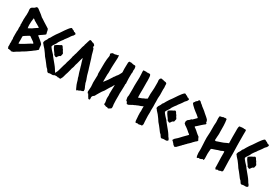

<svg xmlns="http://www.w3.org/2000/svg" viewBox="51 -1782 4096 2857"><g transform="rotate(30 2099.0 -354.0)"><path d="M61.5 -465.8C60.5 -460.9 59.6 -457 59.6 -452.1C59.6 -441.4 61.5 -429.7 61.5 -418.9C60.5 -414.1 59.6 -410.2 59.6 -407.2C59.6 -400.4 60.5 -393.6 64.5 -388.7C64.5 -376 61.5 -364.3 61.5 -351.6C61.5 -336.9 64.5 -325.2 64.5 -310.5C64.5 -303.7 60.5 -298.8 60.5 -291C60.5 -284.2 60.5 -279.3 61.5 -276.4C60.5 -264.6 60.5 -254.9 60.5 -244.1C60.5 -220.7 61.5 -198.2 61.5 -174.8C64.5 -169.9 65.4 -164.1 65.4 -157.2C65.4 -146.5 63.5 -136.7 63.5 -126C63.5 -120.1 64.5 -114.3 66.4 -108.4C64.5 -99.6 63.5 -90.8 63.5 -82C63.5 -75.2 64.5 -68.4 66.4 -60.5C63.5 -48.8 68.4 -37.1 65.4 -24.4C72.3 -17.6 71.3 -6.8 75.2 0C82 1 89.8 1 99.6 0C103.5 2.9 100.6 5.9 120.1 2.9C125 2.9 125 11.7 132.8 11.7C141.6 11.7 148.4 7.8 168.9 2.9C193.4 -15.6 219.7 -30.3 246.1 -44.9C254.9 -49.8 263.7 -56.6 272.5 -63.5C291 -75.2 309.6 -85.9 329.1 -97.7C343.8 -108.4 355.5 -118.2 370.1 -127C388.7 -138.7 406.2 -151.4 422.9 -166C430.7 -172.9 441.4 -176.8 449.2 -184.6C456.1 -191.4 460.9 -196.3 467.8 -201.2C474.6 -206.1 483.4 -212.9 483.4 -220.7C484.4 -225.6 474.6 -239.3 476.6 -261.7C476.6 -267.6 473.6 -301.8 468.8 -304.7C460.9 -318.4 408.2 -362.3 392.6 -374C383.8 -380.9 373 -385.7 366.2 -396.5C381.8 -412.1 458 -455.1 462.9 -468.8C462.9 -487.3 450.2 -505.9 453.1 -518.6C453.1 -526.4 444.3 -535.2 444.3 -549.8C435.5 -556.6 425.8 -562.5 415 -569.3L344.7 -613.3C330.1 -622.1 315.4 -631.8 301.8 -641.6C294.9 -646.5 286.1 -649.4 280.3 -654.3C268.6 -664.1 257.8 -673.8 246.1 -684.6C219.7 -705.1 195.3 -723.6 168.9 -743.2C162.1 -744.1 157.2 -747.1 148.4 -750C143.6 -750 140.6 -747.1 136.7 -747.1C128.9 -740.2 127 -734.4 111.3 -721.7C102.5 -721.7 101.6 -715.8 96.7 -712.9C84 -710.9 73.2 -703.1 64.5 -689.5C61.5 -682.6 60.5 -667 60.5 -660.2C60.5 -648.4 64.5 -635.7 64.5 -625V-569.3C63.5 -557.6 60.5 -548.8 61.5 -529.3C61.5 -517.6 59.6 -504.9 59.6 -493.2C59.6 -484.4 58.6 -474.6 61.5 -465.8ZM201.2 -290C208 -293 213.9 -298.8 220.7 -302.7C235.4 -311.5 248 -317.4 263.7 -328.1C268.6 -328.1 272.5 -325.2 276.4 -325.2C304.7 -300.8 340.8 -285.2 365.2 -256.8C362.3 -246.1 345.7 -238.3 335 -235.4C306.6 -217.8 199.2 -145.5 174.8 -142.6C172.9 -146.5 171.9 -150.4 171.9 -153.3C171.9 -191.4 173.8 -227.5 170.9 -263.7C175.8 -274.4 184.6 -279.3 201.2 -290ZM172.9 -465.8C172.9 -504.9 175.8 -543 182.6 -583C197.3 -576.2 204.1 -569.3 215.8 -558.6C226.6 -550.8 238.3 -549.8 249 -539.1C268.6 -532.2 285.2 -516.6 304.7 -507.8C307.6 -502.9 317.4 -500 318.4 -495.1C310.5 -488.3 302.7 -486.3 295.9 -481.4C281.2 -470.7 269.5 -461.9 253.9 -453.1C247.1 -449.2 241.2 -443.4 234.4 -438.5C227.5 -435.5 223.6 -433.6 218.8 -430.7C206.1 -422.9 193.4 -415 178.7 -408.2C174.8 -426.8 172.9 -445.3 172.9 -465.8Z M483.4 -347.7C483.4 -340.8 487.3 -335.9 490.2 -329.1C497.1 -325.2 502.9 -321.3 503.9 -313.5C525.4 -293.9 568.4 -241.2 584 -215.8C592.8 -201.2 602.5 -186.5 612.3 -172.9C623 -158.2 634.8 -148.4 645.5 -133.8C668 -107.4 686.5 -79.1 708 -51.8C714.8 -43 724.6 -36.1 733.4 -27.3C742.2 -14.6 748 -2 758.8 9.8C766.6 10.7 768.6 15.6 779.3 15.6C782.2 15.6 788.1 11.7 791 10.7C801.8 6.8 822.3 8.8 834 8.8C840.8 8.8 854.5 8.8 859.4 5.9C864.3 2.9 861.3 -1 872.1 -1C875 -2.9 877 -5.9 877 -10.7C877 -12.7 877 -16.6 875 -21.5C869.1 -37.1 861.3 -43.9 850.6 -56.6L833 -85.9C821.3 -105.5 807.6 -122.1 793 -140.6C777.3 -161.1 706.1 -243.2 701.2 -255.9C690.4 -263.7 622.1 -340.8 620.1 -352.5C620.1 -370.1 654.3 -411.1 663.1 -427.7C668 -436.5 670.9 -447.3 675.8 -456.1C690.4 -482.4 709 -502.9 726.6 -526.4C729.5 -530.3 730.5 -535.2 733.4 -539.1C741.2 -548.8 748 -557.6 756.8 -569.3C771.5 -588.9 786.1 -608.4 798.8 -630.9C807.6 -635.7 809.6 -647.5 820.3 -652.3C827.1 -664.1 835.9 -673.8 839.8 -688.5C829.1 -701.2 820.3 -708 801.8 -708C794.9 -714.8 793 -721.7 776.4 -725.6C763.7 -725.6 761.7 -740.2 742.2 -739.3C715.8 -723.6 690.4 -681.6 671.9 -658.2C655.3 -633.8 638.7 -610.4 622.1 -584C599.6 -552.7 576.2 -523.4 558.6 -490.2C551.8 -477.5 545.9 -466.8 540 -456.1C535.2 -447.3 524.4 -441.4 521.5 -430.7C518.6 -426.8 520.5 -421.9 517.6 -418C510.7 -402.3 500 -388.7 491.2 -375C489.3 -372.1 483.4 -352.5 483.4 -347.7ZM692.4 -305.7 699.2 -296.9C706.1 -288.1 716.8 -272.5 719.7 -261.7C730.5 -257.8 736.3 -253.9 743.2 -247.1C748 -248 750 -247.1 765.6 -248C765.6 -254.9 784.2 -281.2 790 -285.2C796.9 -290 804.7 -289.1 811.5 -295.9C813.5 -297.9 821.3 -336.9 821.3 -340.8C821.3 -351.6 804.7 -365.2 800.8 -376C797.9 -379.9 795.9 -390.6 793 -393.6C790 -400.4 784.2 -403.3 780.3 -408.2C775.4 -415 770.5 -423.8 765.6 -433.6C752 -441.4 763.7 -445.3 742.2 -445.3C729.5 -434.6 713.9 -428.7 698.2 -420.9C682.6 -413.1 671.9 -406.2 647.5 -387.7C655.3 -356.4 671.9 -332 692.4 -305.7Z M871.1 -4.9H894.5C903.3 -3.9 910.2 -4.9 915 -5.9C918 -4.9 919.9 -3.9 921.9 -2.9C922.9 -2 924.8 -1 927.7 0C931.6 -2 935.5 -2.9 939.5 -2.9C945.3 -2.9 950.2 -2 953.1 1C960 -2 963.9 -2.9 964.8 -1C965.8 1 966.8 2 969.7 2C973.6 1 976.6 -2 978.5 -6.8C980.5 -10.7 982.4 -14.6 984.4 -17.6C992.2 -29.3 998 -43.9 1001 -56.6C1003.9 -69.3 1006.8 -83 1011.7 -96.7L1024.4 -134.8L1040 -193.4L1043.9 -212.9C1045.9 -221.7 1054.7 -244.1 1058.6 -252.9L1067.4 -294.9C1068.4 -299.8 1070.3 -304.7 1072.3 -309.6C1074.2 -314.5 1076.2 -319.3 1077.1 -324.2L1095.7 -395.5C1099.6 -408.2 1103.5 -420.9 1106.4 -433.6C1109.4 -431.6 1111.3 -427.7 1112.3 -422.9C1113.3 -418 1114.3 -413.1 1116.2 -410.2C1117.2 -402.3 1120.1 -393.6 1123 -384.8C1126 -376 1127.9 -368.2 1130.9 -359.4L1136.7 -341.8C1137.7 -337.9 1139.6 -334 1140.6 -330.1C1141.6 -325.2 1141.6 -321.3 1143.6 -316.4L1160.2 -261.7C1163.1 -252.9 1165 -244.1 1167 -235.4C1168.9 -226.6 1171.9 -217.8 1174.8 -210C1179.7 -198.2 1186.5 -180.7 1189.5 -168.9L1194.3 -147.5C1196.3 -140.6 1199.2 -133.8 1201.2 -127.9C1202.1 -125 1205.1 -121.1 1206.1 -117.2L1218.8 -73.2C1223.6 -55.7 1232.4 -32.2 1241.2 -15.6C1246.1 -6.8 1249 2 1252.9 10.7C1255.9 17.6 1257.8 21.5 1259.8 23.4L1265.6 29.3C1274.4 29.3 1279.3 25.4 1282.2 17.6C1289.1 18.6 1295.9 16.6 1302.7 13.7C1309.6 10.7 1313.5 8.8 1314.5 5.9C1319.3 4.9 1323.2 3.9 1324.2 2C1325.2 0 1327.1 -1 1330.1 -2L1340.8 -1C1343.8 -3.9 1348.6 -5.9 1356.4 -8.8C1363.3 -11.7 1368.2 -14.6 1369.1 -17.6C1368.2 -20.5 1367.2 -24.4 1367.2 -27.3C1368.2 -31.2 1368.2 -35.2 1368.2 -40C1366.2 -50.8 1353.5 -80.1 1347.7 -88.9C1345.7 -91.8 1344.7 -95.7 1343.8 -99.6L1336.9 -118.2L1333 -125C1333 -127.9 1332 -131.8 1331.1 -134.8L1327.1 -145.5C1327.1 -149.4 1327.1 -152.3 1326.2 -154.3L1325.2 -158.2C1317.4 -190.4 1302.7 -215.8 1295.9 -242.2L1274.4 -320.3C1271.5 -328.1 1267.6 -337.9 1264.6 -349.6C1261.7 -361.3 1256.8 -375 1252 -391.6C1247.1 -409.2 1241.2 -425.8 1236.3 -442.4C1230.5 -460.9 1226.6 -476.6 1221.7 -491.2C1216.8 -506.8 1210.9 -519.5 1208 -530.3C1205.1 -541 1203.1 -547.9 1202.1 -548.8C1200.2 -559.6 1197.3 -571.3 1193.4 -583C1189.5 -593.8 1186.5 -605.5 1183.6 -618.2C1180.7 -622.1 1178.7 -627 1177.7 -631.8C1176.8 -636.7 1175.8 -640.6 1172.9 -645.5C1168 -644.5 1163.1 -646.5 1160.2 -649.4C1159.2 -654.3 1161.1 -659.2 1162.1 -664.1C1163.1 -668.9 1164.1 -673.8 1164.1 -678.7C1161.1 -685.5 1158.2 -690.4 1154.3 -692.4C1150.4 -694.3 1147.5 -697.3 1146.5 -702.1C1141.6 -701.2 1139.6 -701.2 1136.7 -704.1C1133.8 -707 1131.8 -708 1128.9 -708C1121.1 -706.1 1116.2 -707 1115.2 -711.9C1111.3 -710.9 1108.4 -710.9 1107.4 -713.9C1106.4 -715.8 1104.5 -716.8 1103.5 -717.8C1098.6 -717.8 1093.8 -717.8 1090.8 -720.7C1087.9 -723.6 1085 -724.6 1081.1 -725.6L1066.4 -715.8C1062.5 -705.1 1058.6 -694.3 1055.7 -683.6L1045.9 -650.4C1044.9 -645.5 1043 -640.6 1041 -635.7C1038.1 -628.9 1035.2 -621.1 1035.2 -613.3L1034.2 -605.5L1026.4 -585.9C1020.5 -571.3 1017.6 -556.6 1014.6 -542L997.1 -476.6C995.1 -467.8 993.2 -458 990.2 -447.3C987.3 -437.5 984.4 -428.7 980.5 -420.9C979.5 -410.2 976.6 -400.4 972.7 -391.6C967.8 -381.8 965.8 -372.1 965.8 -362.3C962.9 -351.6 960.9 -341.8 958 -331.1C955.1 -320.3 951.2 -310.5 949.2 -299.8C948.2 -294.9 946.3 -290 944.3 -285.2L939.5 -271.5C937.5 -265.6 935.5 -259.8 934.6 -252.9L930.7 -233.4L918.9 -199.2L890.6 -97.7C887.7 -85 882.8 -73.2 876 -62.5C874 -59.6 872.1 -55.7 871.1 -51.8C870.1 -46.9 869.1 -43 867.2 -39.1C868.2 -34.2 869.1 -28.3 868.2 -21.5C867.2 -14.6 868.2 -8.8 871.1 -4.9Z M1424.8 -341.8C1424.8 -336.9 1425.8 -333 1428.7 -330.1V-317.4C1428.7 -283.2 1427.7 -249 1425.8 -214.8C1424.8 -200.2 1425.8 -184.6 1427.7 -169.9C1429.7 -155.3 1430.7 -139.6 1430.7 -124C1430.7 -109.4 1429.7 -95.7 1427.7 -82C1425.8 -68.4 1424.8 -54.7 1424.8 -40C1427.7 -34.2 1429.7 -29.3 1430.7 -26.4C1431.6 -23.4 1431.6 -19.5 1434.6 -17.6C1436.5 -16.6 1438.5 -15.6 1441.4 -16.6C1443.4 -17.6 1445.3 -16.6 1446.3 -14.6C1448.2 -10.7 1452.1 -5.9 1453.1 -1C1454.1 3.9 1458 8.8 1462.9 11.7C1463.9 20.5 1467.8 26.4 1473.6 32.2C1478.5 37.1 1482.4 43.9 1485.4 51.8C1493.2 52.7 1498 51.8 1501 50.8L1510.7 46.9C1511.7 36.1 1510.7 27.3 1509.8 22.5C1508.8 17.6 1508.8 12.7 1508.8 7.8C1508.8 1 1510.7 -3.9 1513.7 -6.8C1516.6 -9.8 1519.5 -14.6 1520.5 -19.5C1527.3 -24.4 1532.2 -28.3 1535.2 -29.3C1538.1 -30.3 1540 -32.2 1542 -35.2C1545.9 -40 1548.8 -45.9 1551.8 -51.8C1554.7 -57.6 1557.6 -63.5 1560.5 -68.4L1587.9 -114.3C1595.7 -127.9 1614.3 -157.2 1626 -168.9C1628.9 -171.9 1630.9 -174.8 1632.8 -177.7C1644.5 -195.3 1654.3 -212.9 1664.1 -231.4C1673.8 -250 1686.5 -266.6 1698.2 -283.2C1703.1 -290 1707 -296.9 1710 -305.7C1712.9 -313.5 1716.8 -320.3 1721.7 -326.2C1722.7 -323.2 1722.7 -319.3 1722.7 -315.4V-304.7C1722.7 -282.2 1721.7 -260.7 1720.7 -239.3C1719.7 -217.8 1719.7 -195.3 1719.7 -172.9C1719.7 -168 1719.7 -164.1 1720.7 -161.1C1721.7 -157.2 1722.7 -153.3 1722.7 -148.4C1722.7 -141.6 1721.7 -135.7 1721.7 -129.9L1720.7 -112.3V-91.8L1722.7 -72.3C1723.6 -63.5 1725.6 -55.7 1727.5 -48.8C1729.5 -41 1730.5 -33.2 1730.5 -25.4C1730.5 -20.5 1730.5 -16.6 1729.5 -12.7C1728.5 -8.8 1727.5 -4.9 1727.5 -2C1732.4 4.9 1737.3 8.8 1744.1 8.8C1751 8.8 1756.8 11.7 1761.7 16.6C1765.6 15.6 1768.6 16.6 1771.5 17.6C1773.4 18.6 1775.4 19.5 1777.3 19.5C1780.3 19.5 1782.2 19.5 1783.2 18.6C1785.2 17.6 1787.1 17.6 1789.1 17.6C1792 17.6 1795.9 19.5 1798.8 22.5C1801.8 25.4 1805.7 27.3 1808.6 27.3C1815.4 27.3 1856.4 1 1856.4 -4.9C1857.4 -7.8 1857.4 -12.7 1857.4 -18.6C1857.4 -26.4 1857.4 -34.2 1856.4 -42L1852.5 -64.5C1850.6 -86.9 1849.6 -108.4 1849.6 -130.9V-223.6L1848.6 -251C1848.6 -272.5 1850.6 -293.9 1851.6 -316.4C1852.5 -337.9 1853.5 -359.4 1853.5 -380.9C1853.5 -392.6 1853.5 -404.3 1852.5 -416C1853.5 -419.9 1854.5 -423.8 1857.4 -426.8C1856.4 -429.7 1855.5 -436.5 1855.5 -447.3C1853.5 -469.7 1852.5 -492.2 1852.5 -514.6V-537.1L1853.5 -593.8V-602.5L1854.5 -603.5C1856.4 -610.4 1857.4 -617.2 1857.4 -624C1857.4 -627.9 1856.4 -631.8 1855.5 -635.7L1854.5 -636.7V-660.2L1855.5 -662.1C1857.4 -667 1857.4 -672.9 1857.4 -677.7C1857.4 -682.6 1856.4 -687.5 1855.5 -692.4C1854.5 -697.3 1853.5 -702.1 1853.5 -707L1851.6 -708L1849.6 -719.7C1845.7 -724.6 1840.8 -726.6 1835.9 -727.5C1830.1 -727.5 1822.3 -727.5 1812.5 -726.6C1811.5 -727.5 1810.5 -728.5 1808.6 -729.5C1806.6 -730.5 1801.8 -730.5 1793.9 -729.5L1791 -732.4C1790 -733.4 1786.1 -734.4 1779.3 -733.4C1778.3 -736.3 1775.4 -737.3 1771.5 -736.3C1767.6 -735.4 1762.7 -735.4 1757.8 -734.4C1754.9 -734.4 1752.9 -735.4 1751 -736.3C1749 -737.3 1746.1 -738.3 1743.2 -738.3C1738.3 -733.4 1727.5 -720.7 1727.5 -712.9C1727.5 -688.5 1726.6 -664.1 1725.6 -638.7C1724.6 -614.3 1724.6 -586.9 1727.5 -557.6C1726.6 -552.7 1725.6 -547.9 1726.6 -543.9V-540L1719.7 -527.3C1710 -508.8 1702.1 -492.2 1692.4 -478.5C1687.5 -471.7 1681.6 -465.8 1675.8 -459C1669.9 -452.1 1665 -445.3 1662.1 -436.5C1657.2 -433.6 1652.3 -428.7 1649.4 -423.8L1640.6 -408.2C1614.3 -362.3 1582 -319.3 1548.8 -278.3C1547.9 -283.2 1547.9 -287.1 1547.9 -292V-304.7L1548.8 -392.6V-407.2L1550.8 -421.9C1552.7 -438.5 1552.7 -455.1 1551.8 -471.7C1550.8 -488.3 1550.8 -504.9 1551.8 -521.5C1552.7 -539.1 1553.7 -556.6 1553.7 -575.2C1554.7 -593.8 1555.7 -611.3 1556.6 -629.9L1559.6 -696.3C1559.6 -710 1558.6 -722.7 1555.7 -733.4L1551.8 -737.3C1549.8 -739.3 1547.9 -738.3 1544.9 -738.3C1541 -738.3 1538.1 -735.4 1537.1 -728.5C1526.4 -729.5 1518.6 -729.5 1513.7 -726.6C1507.8 -723.6 1502 -722.7 1496.1 -720.7C1493.2 -719.7 1489.3 -719.7 1485.4 -720.7H1474.6C1456.1 -720.7 1452.1 -717.8 1439.5 -705.1L1434.6 -700.2C1431.6 -697.3 1430.7 -695.3 1430.7 -693.4C1430.7 -688.5 1431.6 -683.6 1434.6 -679.7C1437.5 -675.8 1438.5 -669.9 1438.5 -663.1C1438.5 -652.3 1437.5 -641.6 1434.6 -630.9C1431.6 -620.1 1430.7 -608.4 1429.7 -597.7C1425.8 -557.6 1424.8 -516.6 1424.8 -476.6C1423.8 -436.5 1423.8 -395.5 1423.8 -355.5C1423.8 -350.6 1423.8 -345.7 1424.8 -341.8Z M1980.5 -237.3C1981.4 -234.4 1984.4 -225.6 1984.4 -218.8C1985.4 -210.9 1987.3 -207 1990.2 -207C1991.2 -207 1993.2 -208 1995.1 -209L2009.8 -187.5C2009.8 -179.7 2013.7 -173.8 2021.5 -168.9L2044.9 -170.9L2055.7 -177.7H2058.6L2069.3 -184.6C2076.2 -186.5 2080.1 -188.5 2083 -190.4C2090.8 -201.2 2129.9 -210.9 2134.8 -215.8C2139.6 -220.7 2145.5 -223.6 2154.3 -224.6C2169.9 -231.4 2178.7 -238.3 2217.8 -249C2230.5 -253.9 2242.2 -259.8 2253.9 -265.6V-241.2L2252.9 -225.6C2252.9 -212.9 2254.9 -201.2 2254.9 -186.5C2254.9 -174.8 2252 -164.1 2252 -151.4C2252 -144.5 2253.9 -143.6 2253.9 -127C2252.9 -124 2252.9 -121.1 2252.9 -118.2C2253.9 -86.9 2259.8 -55.7 2259.8 -24.4C2262.7 -15.6 2262.7 -4.9 2267.6 2.9L2274.4 4.9C2285.2 4.9 2293.9 2.9 2298.8 0C2305.7 2.9 2313.5 2 2320.3 4.9C2335 1 2347.7 0 2359.4 -4.9C2364.3 -3.9 2368.2 -2.9 2371.1 -2.9C2374 -2.9 2375 -3.9 2376 -4.9C2379.9 -25.4 2385.7 -28.3 2385.7 -33.2C2385.7 -47.9 2382.8 -62.5 2381.8 -78.1C2379.9 -110.4 2377.9 -143.6 2377.9 -175.8C2377.9 -199.2 2379.9 -221.7 2379.9 -245.1C2379.9 -249 2377.9 -252 2377.9 -255.9C2377.9 -283.2 2379.9 -309.6 2379.9 -336.9L2377.9 -395.5L2378.9 -406.2C2378.9 -440.4 2377 -456.1 2377 -475.6C2377 -495.1 2380.9 -512.7 2380.9 -532.2L2378.9 -625L2380.9 -658.2L2377.9 -691.4C2377 -698.2 2377 -710 2377 -724.6C2374 -729.5 2368.2 -735.4 2359.4 -740.2C2344.7 -740.2 2335 -745.1 2320.3 -746.1C2313.5 -752.9 2306.6 -750 2287.1 -752.9C2281.2 -752.9 2276.4 -753.9 2273.4 -756.8C2256.8 -742.2 2254.9 -739.3 2251 -716.8L2253.9 -689.5C2253.9 -683.6 2253.9 -677.7 2254.9 -672.9V-577.1C2254.9 -564.5 2253.9 -548.8 2252 -530.3C2250 -507.8 2248 -489.3 2248 -474.6C2248 -434.6 2248 -408.2 2249 -395.5C2242.2 -388.7 2207 -370.1 2198.2 -370.1C2188.5 -360.4 2129.9 -338.9 2115.2 -335.9C2114.3 -360.4 2113.3 -383.8 2113.3 -408.2C2114.3 -430.7 2114.3 -453.1 2114.3 -475.6V-496.1L2113.3 -605.5L2114.3 -614.3C2114.3 -634.8 2112.3 -632.8 2112.3 -667C2110.4 -686.5 2113.3 -716.8 2093.8 -729.5H2085C2082 -728.5 2077.1 -728.5 2071.3 -728.5H2066.4L2060.5 -731.4C2056.6 -728.5 2052.7 -726.6 2047.9 -726.6C2043 -726.6 2039.1 -727.5 2034.2 -730.5C2031.2 -729.5 2017.6 -728.5 1993.2 -728.5C1988.3 -728.5 1984.4 -728.5 1982.4 -727.5V-722.7C1982.4 -717.8 1980.5 -712.9 1980.5 -705.1C1980.5 -696.3 1981.4 -680.7 1983.4 -660.2C1984.4 -649.4 1985.4 -631.8 1985.4 -609.4L1984.4 -555.7L1983.4 -543C1982.4 -530.3 1982.4 -517.6 1982.4 -505.9L1981.4 -460.9L1982.4 -413.1C1982.4 -344.7 1982.4 -306.6 1981.4 -297.9C1977.5 -263.7 1975.6 -271.5 1975.6 -264.6C1975.6 -258.8 1977.5 -250 1980.5 -237.3Z M2431.6 -347.7C2431.6 -340.8 2435.5 -335.9 2438.5 -329.1C2445.3 -325.2 2451.2 -321.3 2452.1 -313.5C2473.6 -293.9 2516.6 -241.2 2532.2 -215.8C2541 -201.2 2550.8 -186.5 2560.5 -172.9C2571.3 -158.2 2583 -148.4 2593.8 -133.8C2616.2 -107.4 2634.8 -79.1 2656.2 -51.8C2663.1 -43 2672.9 -36.1 2681.6 -27.3C2690.4 -14.6 2696.3 -2 2707 9.8C2714.8 10.7 2716.8 15.6 2727.5 15.6C2730.5 15.6 2736.3 11.7 2739.3 10.7C2750 6.8 2770.5 8.8 2782.2 8.8C2789.1 8.8 2802.7 8.8 2807.6 5.9C2812.5 2.9 2809.6 -1 2820.3 -1C2823.2 -2.9 2825.2 -5.9 2825.2 -10.7C2825.2 -12.7 2825.2 -16.6 2823.2 -21.5C2817.4 -37.1 2809.6 -43.9 2798.8 -56.6L2781.2 -85.9C2769.5 -105.5 2755.9 -122.1 2741.2 -140.6C2725.6 -161.1 2654.3 -243.2 2649.4 -255.9C2638.7 -263.7 2570.3 -340.8 2568.4 -352.5C2568.4 -370.1 2602.5 -411.1 2611.3 -427.7C2616.2 -436.5 2619.1 -447.3 2624 -456.1C2638.7 -482.4 2657.2 -502.9 2674.8 -526.4C2677.7 -530.3 2678.7 -535.2 2681.6 -539.1C2689.5 -548.8 2696.3 -557.6 2705.1 -569.3C2719.7 -588.9 2734.4 -608.4 2747.1 -630.9C2755.9 -635.7 2757.8 -647.5 2768.6 -652.3C2775.4 -664.1 2784.2 -673.8 2788.1 -688.5C2777.3 -701.2 2768.6 -708 2750 -708C2743.2 -714.8 2741.2 -721.7 2724.6 -725.6C2711.9 -725.6 2710 -740.2 2690.4 -739.3C2664.1 -723.6 2638.7 -681.6 2620.1 -658.2C2603.5 -633.8 2586.9 -610.4 2570.3 -584C2547.9 -552.7 2524.4 -523.4 2506.8 -490.2C2500 -477.5 2494.1 -466.8 2488.3 -456.1C2483.4 -447.3 2472.7 -441.4 2469.7 -430.7C2466.8 -426.8 2468.8 -421.9 2465.8 -418C2459 -402.3 2448.2 -388.7 2439.5 -375C2437.5 -372.1 2431.6 -352.5 2431.6 -347.7ZM2640.6 -305.7 2647.5 -296.9C2654.3 -288.1 2665 -272.5 2668 -261.7C2678.7 -257.8 2684.6 -253.9 2691.4 -247.1C2696.3 -248 2698.2 -247.1 2713.9 -248C2713.9 -254.9 2732.4 -281.2 2738.3 -285.2C2745.1 -290 2752.9 -289.1 2759.8 -295.9C2761.7 -297.9 2769.5 -336.9 2769.5 -340.8C2769.5 -351.6 2752.9 -365.2 2749 -376C2746.1 -379.9 2744.1 -390.6 2741.2 -393.6C2738.3 -400.4 2732.4 -403.3 2728.5 -408.2C2723.6 -415 2718.8 -423.8 2713.9 -433.6C2700.2 -441.4 2711.9 -445.3 2690.4 -445.3C2677.7 -434.6 2662.1 -428.7 2646.5 -420.9C2630.9 -413.1 2620.1 -406.2 2595.7 -387.7C2603.5 -356.4 2620.1 -332 2640.6 -305.7Z M2995.1 -556.6C3002.9 -549.8 3008.8 -543.9 3017.6 -537.1C3024.4 -529.3 3034.2 -526.4 3037.1 -515.6C3018.6 -495.1 2998 -478.5 2979.5 -458C2974.6 -457 2967.8 -455.1 2961.9 -450.2C2957 -446.3 2953.1 -440.4 2948.2 -433.6C2937.5 -424.8 2926.8 -418.9 2916 -408.2C2916 -397.5 2905.3 -390.6 2905.3 -383.8C2905.3 -377 2913.1 -379.9 2906.2 -363.3C2906.2 -358.4 2911.1 -353.5 2911.1 -348.6C2918 -340.8 2926.8 -337.9 2933.6 -329.1C2946.3 -324.2 3010.7 -274.4 3020.5 -261.7C3033.2 -256.8 3041 -246.1 3051.8 -235.4C3029.3 -210.9 3005.9 -188.5 2982.4 -165C2960 -142.6 2936.5 -112.3 2912.1 -93.8C2893.6 -79.1 2884.8 -70.3 2874 -47.9C2875 -44.9 2879.9 -37.1 2880.9 -36.1C2883.8 -35.2 2888.7 -37.1 2893.6 -25.4C2896.5 -22.5 2894.5 -22.5 2908.2 -12.7C2912.1 -9.8 2914.1 -1 2917 2.9C2931.6 9.8 2935.5 24.4 2951.2 27.3C2965.8 22.5 2978.5 15.6 2992.2 -2.9C2995.1 -6.8 2999 -10.7 3003.9 -13.7C3010.7 -24.4 3018.6 -28.3 3030.3 -40C3035.2 -50.8 3043.9 -55.7 3056.6 -67.4C3063.5 -78.1 3072.3 -85 3088.9 -100.6C3097.7 -115.2 3108.4 -118.2 3118.2 -129.9C3125 -137.7 3132.8 -144.5 3141.6 -153.3L3156.2 -170.9C3162.1 -178.7 3171.9 -180.7 3175.8 -191.4C3187.5 -198.2 3194.3 -208 3205.1 -214.8C3208 -221.7 3210 -223.6 3212.9 -230.5C3209 -237.3 3206.1 -244.1 3201.2 -248C3201.2 -255.9 3196.3 -257.8 3193.4 -264.6C3194.3 -271.5 3189.5 -275.4 3186.5 -282.2C3168 -293.9 3154.3 -307.6 3135.7 -322.3C3120.1 -335 3105.5 -352.5 3087.9 -363.3C3077.1 -370.1 3069.3 -372.1 3062.5 -382.8C3066.4 -394.5 3079.1 -399.4 3087.9 -408.2C3100.6 -420.9 3169.9 -484.4 3184.6 -492.2L3191.4 -502.9C3191.4 -505.9 3190.4 -508.8 3190.4 -513.7C3186.5 -514.6 3182.6 -516.6 3177.7 -519.5L3181.6 -526.4C3179.7 -527.3 3178.7 -531.2 3178.7 -537.1C3175.8 -545.9 3171.9 -552.7 3170.9 -560.5C3148.4 -588.9 3117.2 -609.4 3090.8 -633.8C3064.5 -661.1 3034.2 -679.7 3006.8 -702.1C3002 -706.1 2999 -711.9 2993.2 -715.8C2977.5 -726.6 2961.9 -738.3 2950.2 -752.9C2943.4 -755.9 2936.5 -758.8 2927.7 -759.8C2923.8 -756.8 2918.9 -751 2915 -747.1C2914.1 -743.2 2916 -739.3 2913.1 -735.4C2900.4 -734.4 2897.5 -720.7 2886.7 -715.8C2883.8 -708 2882.8 -704.1 2868.2 -688.5C2868.2 -683.6 2865.2 -679.7 2865.2 -674.8C2885.7 -639.6 2959 -582 2995.1 -556.6Z M3297.9 -330.1C3297.9 -291 3300.8 -252 3302.7 -213.9C3303.7 -193.4 3305.7 -171.9 3305.7 -151.4C3305.7 -127.9 3307.6 -109.4 3304.7 -73.2C3308.6 -54.7 3307.6 -38.1 3310.5 -19.5C3317.4 -12.7 3313.5 -4.9 3320.3 2C3327.1 -1 3334 0 3338.9 -2.9C3343.8 -5.9 3344.7 -11.7 3349.6 -11.7C3353.5 -11.7 3348.6 -6.8 3361.3 -6.8C3366.2 -9.8 3370.1 -6.8 3374 -7.8C3378.9 -10.7 3383.8 -16.6 3394.5 -16.6C3397.5 -19.5 3400.4 -24.4 3405.3 -25.4C3410.2 -22.5 3412.1 -17.6 3426.8 -21.5C3430.7 -28.3 3428.7 -39.1 3431.6 -46.9C3427.7 -101.6 3427.7 -155.3 3436.5 -216.8C3447.3 -221.7 3456.1 -227.5 3470.7 -230.5C3485.4 -235.4 3499 -239.3 3513.7 -245.1C3520.5 -248 3526.4 -250 3533.2 -252.9C3534.2 -252.9 3581.1 -266.6 3582 -266.6C3586.9 -271.5 3595.7 -275.4 3609.4 -280.3C3616.2 -280.3 3621.1 -285.2 3628.9 -284.2C3631.8 -273.4 3630.9 -261.7 3630.9 -250C3630.9 -227.5 3630.9 -207 3630.9 -184.6C3631.8 -133.8 3635.7 -82 3635.7 -31.2C3635.7 -23.4 3634.8 -15.6 3634.8 -8.8C3643.6 -5.9 3638.7 7.8 3645.5 12.7C3652.3 12.7 3656.2 9.8 3663.1 9.8C3666 8.8 3671.9 2 3674.8 2C3683.6 2 3690.4 4.9 3698.2 4.9C3707 4.9 3711.9 -2.9 3722.7 -2.9C3726.6 -5.9 3727.5 -9.8 3732.4 -9.8C3737.3 -6.8 3743.2 -5.9 3749 -6.8C3752 -9.8 3753.9 -14.6 3754.9 -19.5C3757.8 -24.4 3759.8 -27.3 3759.8 -30.3C3759.8 -85 3754.9 -139.6 3754.9 -195.3V-325.2C3754.9 -375 3751 -421.9 3751 -471.7C3751 -474.6 3753.9 -472.7 3751 -484.4C3752 -534.2 3750 -583 3750 -632.8C3750 -660.2 3751 -686.5 3751 -713.9C3748 -717.8 3745.1 -720.7 3741.2 -723.6C3734.4 -724.6 3730.5 -726.6 3714.8 -722.7L3705.1 -725.6H3693.4C3686.5 -725.6 3674.8 -725.6 3668 -723.6C3665 -722.7 3666 -721.7 3655.3 -718.8C3651.4 -719.7 3648.4 -721.7 3645.5 -724.6C3642.6 -719.7 3636.7 -718.8 3632.8 -711.9C3632.8 -705.1 3629.9 -703.1 3628.9 -698.2C3625 -678.7 3627 -657.2 3627 -637.7C3627 -567.4 3626 -496.1 3628.9 -424.8C3594.7 -414.1 3564.5 -392.6 3529.3 -382.8C3505.9 -376 3482.4 -368.2 3460 -359.4C3453.1 -356.4 3447.3 -353.5 3439.5 -353.5C3434.6 -353.5 3429.7 -355.5 3423.8 -358.4C3423.8 -380.9 3427.7 -405.3 3427.7 -427.7C3427.7 -435.5 3429.7 -442.4 3429.7 -450.2C3432.6 -468.8 3429.7 -487.3 3429.7 -505.9C3429.7 -576.2 3430.7 -648.4 3418 -717.8C3413.1 -722.7 3395.5 -722.7 3388.7 -722.7C3384.8 -722.7 3387.7 -716.8 3376 -719.7C3373 -719.7 3371.1 -718.8 3362.3 -719.7C3355.5 -710.9 3338.9 -714.8 3331.1 -707C3324.2 -710 3316.4 -705.1 3309.6 -704.1C3306.6 -699.2 3303.7 -699.2 3304.7 -684.6C3304.7 -677.7 3302.7 -672.9 3302.7 -666C3302.7 -643.6 3306.6 -623 3306.6 -600.6C3306.6 -582 3302.7 -563.5 3302.7 -543.9C3302.7 -504.9 3302.7 -464.8 3302.7 -425.8C3302.7 -393.6 3297.9 -362.3 3297.9 -330.1Z M3804.7 -347.7C3804.7 -340.8 3808.6 -335.9 3811.5 -329.1C3818.4 -325.2 3824.2 -321.3 3825.2 -313.5C3846.7 -293.9 3889.6 -241.2 3905.3 -215.8C3914.1 -201.2 3923.8 -186.5 3933.6 -172.9C3944.3 -158.2 3956.1 -148.4 3966.8 -133.8C3989.3 -107.4 4007.8 -79.1 4029.3 -51.8C4036.1 -43 4045.9 -36.1 4054.7 -27.3C4063.5 -14.6 4069.3 -2 4080.1 9.8C4087.9 10.7 4089.8 15.6 4100.6 15.6C4103.5 15.6 4109.4 11.7 4112.3 10.7C4123 6.8 4143.6 8.8 4155.3 8.8C4162.1 8.8 4175.8 8.8 4180.7 5.9C4185.5 2.9 4182.6 -1 4193.4 -1C4196.3 -2.9 4198.2 -5.9 4198.2 -10.7C4198.2 -12.7 4198.2 -16.6 4196.3 -21.5C4190.4 -37.1 4182.6 -43.9 4171.9 -56.6L4154.3 -85.9C4142.6 -105.5 4128.9 -122.1 4114.3 -140.6C4098.6 -161.1 4027.3 -243.2 4022.5 -255.9C4011.7 -263.7 3943.4 -340.8 3941.4 -352.5C3941.4 -370.1 3975.6 -411.1 3984.4 -427.7C3989.3 -436.5 3992.2 -447.3 3997.1 -456.1C4011.7 -482.4 4030.3 -502.9 4047.9 -526.4C4050.8 -530.3 4051.8 -535.2 4054.7 -539.1C4062.5 -548.8 4069.3 -557.6 4078.1 -569.3C4092.8 -588.9 4107.4 -608.4 4120.1 -630.9C4128.9 -635.7 4130.9 -647.5 4141.6 -652.3C4148.4 -664.1 4157.2 -673.8 4161.1 -688.5C4150.4 -701.2 4141.6 -708 4123 -708C4116.2 -714.8 4114.3 -721.7 4097.7 -725.6C4085 -725.6 4083 -740.2 4063.5 -739.3C4037.1 -723.6 4011.7 -681.6 3993.2 -658.2C3976.6 -633.8 3960 -610.4 3943.4 -584C3920.9 -552.7 3897.5 -523.4 3879.9 -490.2C3873 -477.5 3867.2 -466.8 3861.3 -456.1C3856.4 -447.3 3845.7 -441.4 3842.8 -430.7C3839.8 -426.8 3841.8 -421.9 3838.9 -418C3832 -402.3 3821.3 -388.7 3812.5 -375C3810.5 -372.1 3804.7 -352.5 3804.7 -347.7ZM4013.7 -305.7 4020.5 -296.9C4027.3 -288.1 4038.1 -272.5 4041 -261.7C4051.8 -257.8 4057.6 -253.9 4064.5 -247.1C4069.3 -248 4071.3 -247.1 4086.9 -248C4086.9 -254.9 4105.5 -281.2 4111.3 -285.2C4118.2 -290 4126 -289.1 4132.8 -295.9C4134.8 -297.9 4142.6 -336.9 4142.6 -340.8C4142.6 -351.6 4126 -365.2 4122.1 -376C4119.1 -379.9 4117.2 -390.6 4114.3 -393.6C4111.3 -400.4 4105.5 -403.3 4101.6 -408.2C4096.7 -415 4091.8 -423.8 4086.9 -433.6C4073.2 -441.4 4085 -445.3 4063.5 -445.3C4050.8 -434.6 4035.2 -428.7 4019.5 -420.9C4003.9 -413.1 3993.2 -406.2 3968.8 -387.7C3976.6 -356.4 3993.2 -332 4013.7 -305.7Z"/></g></svg>

Font: Caesar Dressing Cyrillic
Style: Regular
Weight: 400
Designer: Dathan Boardman
Foundry: Open Window
Version: Version 1.00;July 2, 2020;FontCreator 13.0.0.2642 64-bit